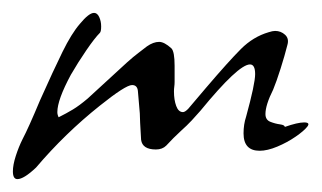

<svg xmlns="http://www.w3.org/2000/svg" viewBox="-22 -245 499 298"><path d="M5 33Q-2 33 -2 21Q-2 11 2.5 -3Q7 -17 13 -29Q22 -46 40 -89Q61 -136 75 -164.5Q89 -193 102 -208Q116 -225 124 -225Q129 -225 132 -218.5Q135 -212 135 -204Q135 -196 133 -194Q125 -186 112 -167Q99 -148 88 -129Q67 -90 67 -71Q67 -69 67.5 -67Q68 -65 69 -63Q81 -69 91 -75Q101 -81 114 -92L175 -148Q185 -157 193 -163Q201 -169 206 -173Q216 -180 225 -180Q233 -180 244 -170Q249 -165 249 -143V-118Q249 -114 248.5 -110.5Q248 -107 248 -103Q248 -90 251.5 -80.5Q255 -71 262 -71Q265 -71 270 -76L298 -109Q333 -150 352 -169Q371 -188 395 -195Q398 -196 400.5 -196.5Q403 -197 405 -197Q414 -197 420.5 -191Q427 -185 424 -175Q420 -159 413.5 -138.5Q407 -118 402 -106Q390 -82 390 -68Q390 -59 397.5 -56Q405 -53 412.5 -52Q420 -51 420 -48Q440 -55 450 -55Q460 -55 455 -48.5Q450 -42 437 -33Q424 -24 408.5 -17.5Q393 -11 381 -11Q356 -11 356 -38Q356 -52 360 -64Q374 -115 374 -130Q374 -145 366 -145Q348 -145 289 -73Q283 -66 275.5 -58Q268 -50 259 -42Q247 -31 236 -19Q230 -13 220 -13Q199 -13 197 -28Q196 -44 195.5 -54.5Q195 -65 195 -69Q193 -95 192 -104Q191 -113 183 -113Q173 -113 133 -81Q79 -38 34 15Q15 33 5 33Z"/></svg>

Font: Allison
Style: Regular
Weight: 400
Designer: Robert E. Leuschke
Foundry: Robert E. Leuschke
Version: Version 1.010; ttfautohint (v1.8.3)